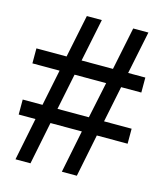

<svg xmlns="http://www.w3.org/2000/svg" viewBox="-113 -830 795 928"><g transform="rotate(15 284.5 -366.0)"><path d="M52 13 95 -200H11V-275H110L147 -456H11V-531H162L206 -745H281L237 -531H394L438 -745H514L470 -531H556V-456H455L418 -275H556V-200H402L359 13H284L327 -200H170L127 13ZM185 -275H342L380 -456H222Z"/></g></svg>

Font: MongolianScript
Style: Regular
Weight: 400
Designer: Bolorsoft LLC, NUM
Foundry: Bolorsoft LLC
Version: Version 3.2